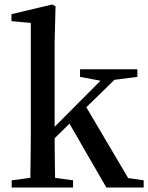

<svg xmlns="http://www.w3.org/2000/svg" viewBox="-20 -834 660 854"><path d="M305 0V-32L225 -43C224 -115 223 -174 223 -219L289 -284L453 0H619V-32L550 -42L364 -357L489 -479L591 -492V-526H336V-492L427 -475L223 -270V-649L227 -806L212 -814L31 -771V-740L117 -732V-232C117 -185 116 -122 115 -43L32 -32V0Z"/></svg>

Font: AllPunType SemiBold
Style: Regular
Weight: 600
Version: 1.0